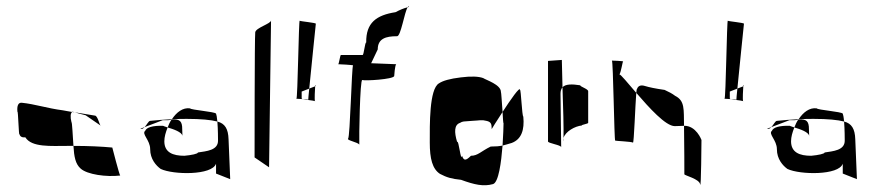

<svg xmlns="http://www.w3.org/2000/svg" viewBox="-20 -635 2658 583"><path d="M33 -295C35 -302 37 -220 39 -228C41 -220 47 -217 57 -218C76 -187 135 -192 185 -192H203C201 -221 199 -265 197 -264C193 -280 194 -291 199 -295C189 -297 180 -298 171 -300C124 -306 86 -319 46 -323C35 -324 31 -313 33 -295ZM207 -294C213 -292 224 -289 240 -285C256 -274 271 -264 285 -254C281 -260 276 -284 268 -284C248 -287 227 -291 207 -294ZM285 -254C286 -253 286 -253 287 -253C286 -253 286 -254 285 -254ZM199 -295C201 -295 205 -294 207 -294C204 -295 202 -295 201 -296C200 -296 199 -295 199 -295ZM203 -192C205 -159 209 -137 225 -123C245 -105 303 -97 345 -102C342 -105 321 -187 321 -187C289 -190 249 -192 203 -192ZM345 -102Z M421 -238C409 -228 436 -210 436 -182C436 -152 454 -132 468 -122C506 -104 624 -102 636 -138V-108L679 -91L674 -212C673 -244 663 -260 640 -266C642 -243 642 -212 642 -209C643 -178 606 -176 581 -172C581 -168 562 -164 540 -162C505 -162 479 -172 479 -206C479 -219 483 -233 489 -248C480 -251 474 -253 476 -253C443 -254 425 -248 421 -238ZM406 -244C411 -242 415 -245 419 -249C415 -247 410 -246 406 -244ZM489 -248C506 -243 533 -234 534 -222C534 -229 533 -251 533 -251C531 -272 519 -273 501 -272C496 -265 492 -256 489 -248ZM419 -249C437 -256 455 -263 474 -270C482 -270 499 -269 502 -273C479 -272 454 -270 436 -268C431 -268 426 -256 419 -249ZM534 -220V-222ZM502 -273C520 -274 536 -274 548 -274C590 -274 621 -271 640 -266C639 -279 637 -288 636 -290C632 -296 560 -301 557 -306C535 -309 516 -294 502 -273Z M753 -157 797 -127 803 -573C803 -563 757 -551 755 -537C753 -523 753 -162 753 -157Z M880 -335C880 -335 890 -335 899 -334C897 -335 896 -335 896 -336V-357L919 -366C925 -430 939 -561 939 -563C939 -566 893 -570 890 -572C887 -576 884 -335 880 -335ZM899 -334C907 -332 931 -330 936 -328C935 -334 936 -363 937 -373L919 -366C917 -348 916 -334 916 -332C915 -333 907 -334 899 -334ZM937 -373 939 -374C938 -379 938 -377 937 -373ZM936 -328C936 -327 937 -327 937 -327C937 -327 937 -328 936 -328Z M1007 -440C1007 -440 1056 -438 1052 -436C1048 -434 1043 -219 1037 -214C1032 -209 1067 -203 1071 -196C1070 -218 1073 -394 1080 -392C1088 -389 1174 -394 1177 -404C1177 -405 1179 -436 1183 -440L1107 -443L1127 -485C1127 -518 1152 -525 1185 -525C1197 -522 1208 -599 1218 -613C1206 -610 1194 -605 1181 -598C1123 -589 1091 -566 1092 -506C1088 -507 1085 -468 1081 -468H1015C1013 -468 1009 -440 1007 -440ZM1218 -613C1219 -613 1221 -614 1222 -614V-615C1221 -616 1219 -615 1218 -613ZM1071 -194V-196Z M1285 -202C1285 -153 1293 -122 1316 -107C1337 -96 1351 -92 1380 -89C1421 -74 1448 -68 1477 -76C1494 -81 1502 -142 1506 -193C1496 -191 1486 -190 1470 -190C1441 -176 1431 -162 1410 -162C1394 -146 1388 -147 1383 -162C1379 -142 1373 -212 1368 -204C1359 -234 1359 -256 1377 -262C1385 -267 1387 -266 1413 -268C1437 -269 1442 -272 1457 -268C1471 -265 1473 -259 1473 -243C1473 -243 1488 -268 1506 -295C1504 -322 1502 -356 1501 -356C1501 -378 1456 -392 1447 -398C1433 -403 1411 -404 1379 -400C1346 -396 1325 -390 1313 -382C1283 -365 1285 -254 1285 -202ZM1506 -193C1515 -195 1523 -198 1534 -201C1563 -212 1573 -240 1569 -281C1565 -282 1562 -364 1559 -362C1559 -374 1530 -332 1506 -295C1507 -276 1508 -260 1509 -261C1509 -252 1508 -224 1506 -193Z M1644 -206C1642 -200 1684 -195 1684 -188L1682 -350C1682 -359 1684 -365 1688 -370C1687 -416 1686 -453 1686 -453L1644 -450ZM1688 -370C1690 -313 1692 -242 1691 -216C1697 -236 1726 -252 1747 -254C1744 -256 1766 -259 1766 -262V-358C1766 -365 1741 -372 1742 -376C1717 -380 1697 -380 1688 -370ZM1690 -206C1690 -206 1691 -209 1691 -216C1690 -213 1690 -210 1690 -206Z M1838 -451C1842 -451 1845 -208 1848 -208C1850 -207 1898 -205 1902 -202C1905 -199 1909 -316 1912 -353C1886 -383 1866 -408 1861 -409C1866 -417 1870 -447 1872 -448C1875 -450 1838 -451 1838 -451ZM1912 -353C1951 -308 2001 -252 2029 -252C2039 -252 2049 -253 2057 -253C2056 -303 2060 -329 2030 -344C2021 -351 2011 -356 1998 -362C1970 -366 1951 -370 1938 -374C1925 -378 1917 -374 1914 -364C1913 -365 1913 -360 1912 -353ZM2057 -253C2058 -199 2058 -110 2058 -106C2058 -102 2104 -92 2106 -75C2109 -58 2110 -210 2110 -210C2110 -210 2094 -254 2057 -253Z M2180 -335C2180 -335 2190 -335 2199 -334C2197 -335 2196 -335 2196 -336V-357L2219 -366C2225 -430 2239 -561 2239 -563C2239 -566 2193 -570 2190 -572C2187 -576 2184 -335 2180 -335ZM2199 -334C2207 -332 2231 -330 2236 -328C2235 -334 2236 -363 2237 -373L2219 -366C2217 -348 2216 -334 2216 -332C2215 -333 2207 -334 2199 -334ZM2237 -373 2239 -374C2238 -379 2238 -377 2237 -373ZM2236 -328C2236 -327 2237 -327 2237 -327C2237 -327 2237 -328 2236 -328Z M2324 -238C2312 -228 2339 -210 2339 -182C2339 -152 2357 -132 2371 -122C2409 -104 2527 -102 2539 -138V-108L2582 -91L2577 -212C2576 -244 2566 -260 2543 -266C2545 -243 2545 -212 2545 -209C2546 -178 2509 -176 2484 -172C2484 -168 2465 -164 2443 -162C2408 -162 2382 -172 2382 -206C2382 -219 2386 -233 2392 -248C2383 -251 2377 -253 2379 -253C2346 -254 2328 -248 2324 -238ZM2309 -244C2314 -242 2318 -245 2322 -249C2318 -247 2313 -246 2309 -244ZM2392 -248C2409 -243 2436 -234 2437 -222C2437 -229 2436 -251 2436 -251C2434 -272 2422 -273 2404 -272C2399 -265 2395 -256 2392 -248ZM2322 -249C2340 -256 2358 -263 2377 -270C2385 -270 2402 -269 2405 -273C2382 -272 2357 -270 2339 -268C2334 -268 2329 -256 2322 -249ZM2437 -220V-222ZM2405 -273C2423 -274 2439 -274 2451 -274C2493 -274 2524 -271 2543 -266C2542 -279 2540 -288 2539 -290C2535 -296 2463 -301 2460 -306C2438 -309 2419 -294 2405 -273Z"/></svg>

Font: Arrow
Style: Regular
Weight: 400
Version: Version 0.23